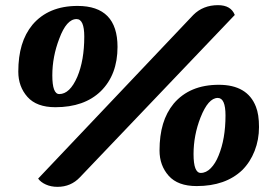

<svg xmlns="http://www.w3.org/2000/svg" viewBox="-20 -702 1076 745"><path d="M106 -606Q168 -679 281 -679Q436 -679 436 -520Q436 -412 371 -348Q307 -286 195 -286Q122 -286 86.5 -326Q51 -366 51 -424Q51 -482 64.5 -527Q78 -572 106 -606ZM128 -9 730 -644Q768 -682 826 -682Q876 -682 891 -644L290 -14Q255 23 203 23Q178 23 158 14Q138 5 128 -9ZM210 -337Q251 -337 280 -404Q307 -468 307 -560Q307 -628 277 -628Q238 -628 210 -552Q183 -482 183 -409.5Q183 -337 210 -337ZM654 -300Q716 -373 829 -373Q940 -373 973 -288Q985 -258 985 -209Q985 -160 968 -116.5Q951 -73 920 -42Q855 20 743 20Q670 20 634.5 -20Q599 -60 599 -118Q599 -176 612.5 -221Q626 -266 654 -300ZM759 -31Q780 -31 798 -49.5Q816 -68 828 -98Q855 -163 855 -254Q855 -322 825 -322Q788 -322 758 -246Q731 -177 731 -104Q731 -31 759 -31Z"/></svg>

Font: Sansita One
Style: Regular
Weight: 400
Designer: Pablo Cosgaya
Foundry: Omnibus-Type
Version: Version 1.001